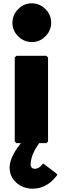

<svg xmlns="http://www.w3.org/2000/svg" viewBox="-20 -857 403 1159"><path d="M70 237 77 244C104 271 144 282 176 282C236 282 276 253 298 231L305 224C317 212 324 201 324 201L327 197L316 187L241 130L230 141L229 142C229 142 229 143 225 147C219 153 205 162 190 162C185 162 177 160 172 156C169 152 165 143 165 135C165 82 201 29 217 7H260L270 -3V-510L260 -520H79L69 -510V-3L79 7H106C78 42 38 101 38 153C38 190 51 218 70 237ZM94 -806 87 -799C67 -779 55 -750 55 -720C55 -690 66 -662 86 -642L93 -635C113 -615 142 -603 172 -603C202 -603 230 -614 250 -634L257 -641C277 -661 289 -690 289 -720C289 -750 278 -778 258 -798L251 -805C231 -825 202 -837 172 -837C142 -837 114 -826 94 -806Z"/></svg>

Font: Hussar Woodtype
Style: Ultra
Weight: 900
Foundry: Cannot Into Space Fonts
Version: Version 1.07